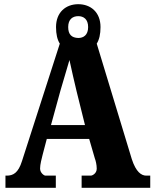

<svg xmlns="http://www.w3.org/2000/svg" viewBox="-20 -895 736 915"><path d="M6 0H246V-58H196C191 -58 171 -70 171 -92C171 -111 179 -141 183 -157L203 -233H405L432 -140C436 -130 441 -110 441 -91C441 -67 418 -58 414 -58H369V0H696V-58H677C654 -58 628 -75 608 -137L441 -687C453 -706 459 -732 459 -766C459 -837 412 -875 353 -875C294 -875 247 -837 247 -766C247 -732 253 -706 265 -687L85 -128C67 -70 42 -58 12 -58H6ZM353 -714C322 -715 305 -730 305 -766C305 -804 327 -818 353 -818C378 -818 400 -804 400 -766C400 -728 378 -714 353 -714ZM223 -299 268 -463C279 -500 300 -573 311 -609C320 -565 336 -499 345 -460L385 -299Z"/></svg>

Font: Noto Serif Devanagari Condensed Black
Style: Regular
Weight: 900
Width: 3
Designer: Universal Thirst, Indian Type Foundry and the Monotype Design Team
Foundry: Monotype Imaging Inc.
Version: Version 2.004